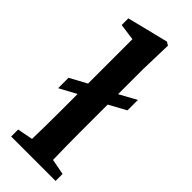

<svg xmlns="http://www.w3.org/2000/svg" viewBox="-242 -764 795 795"><g transform="rotate(45 155.0 -367.0)"><path d="M26 0V-41L94 -54Q95 -93 95.5 -132Q96 -171 96 -210V-319L22 -279V-340L96 -380V-640L23 -650V-689L204 -734L219 -725L215 -583V-437L290 -478V-417L215 -376V-210Q215 -171 215.5 -132Q216 -93 217 -54L286 -41V0Z"/></g></svg>

Font: Source Serif 4 Semibold
Style: Regular
Weight: 600
Designer: Frank Grießhammer
Foundry: Adobe
Version: Version 4.005;hotconv 1.1.0;makeotfexe 2.6.0